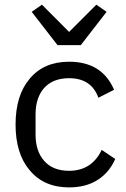

<svg xmlns="http://www.w3.org/2000/svg" viewBox="-20 -793 543 825"><path d="M276.9 12.2Q349.1 12.2 399.4 -19.8Q449.7 -51.8 475.1 -109.9L417 -148.9Q374 -59.1 276.9 -59.1Q207.5 -59.1 170.2 -101.3Q132.8 -143.6 132.8 -213.9V-301.8Q132.8 -372.1 168.9 -414.1Q207 -457 276.9 -457Q372.6 -457 402.8 -373L470.2 -407.2Q418.5 -527.8 276.9 -527.8Q168.5 -527.8 107.9 -455.1Q46.9 -383.8 46.9 -257.8Q46.9 -132.3 107.9 -61Q168.9 12.2 276.9 12.2ZM227.1 -599.1H327.1L438 -742.2L394 -772.9L276.9 -655.8L160.2 -772.9L116.2 -742.2Z"/></svg>

Font: Plexus Sans
Style: Regular
Weight: 400
Version: Version 2.001;PS 002.001;hotconv 1.0.70;makeotf.lib2.5.58329